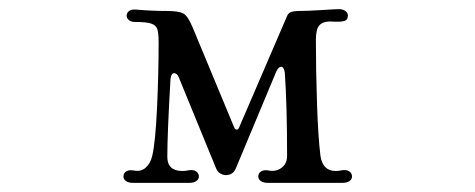

<svg xmlns="http://www.w3.org/2000/svg" viewBox="-20 -400 1040 420"><path d="M278 -379Q312 -376 345 -376Q371 -376 381 -370.5Q391 -365 401 -341L492 -122Q494 -117 497.5 -116.5Q501 -116 503 -121L608 -365Q611 -372 617.5 -374Q624 -376 633 -376Q653 -376 683.5 -378Q714 -380 721 -380Q730 -380 735.5 -376Q741 -372 741 -366Q741 -356 732.5 -354Q724 -352 714.5 -352.5Q705 -353 702 -353Q686 -353 678.5 -344.5Q671 -336 671 -313Q671 -245 673.5 -172Q676 -99 681 -59Q686 -26 714 -26Q720 -26 725 -27Q730 -28 733 -28Q741 -28 745.5 -24Q750 -20 750 -14Q750 -8 744.5 -4Q739 0 729 0H566Q556 0 550.5 -4Q545 -8 545 -14Q545 -21 551 -25Q557 -29 568 -27Q584 -24 596 -33Q608 -42 608 -59Q608 -171 603 -241Q601 -254 595 -254Q590 -254 585 -245L496 -32Q490 -17 474 -17Q468 -17 462 -20.5Q456 -24 453 -31L371 -231Q367 -240 361 -240Q355 -240 353 -228Q346 -107 346 -57Q346 -26 379 -26Q385 -26 390 -27Q395 -28 398 -28Q406 -28 410.5 -24Q415 -20 415 -14Q415 -8 409.5 -4Q404 0 394 0H271Q261 0 255.5 -4Q250 -8 250 -14Q250 -21 256 -25Q262 -29 273 -27Q288 -24 298.5 -33Q309 -42 313 -59Q320 -89 323.5 -163.5Q327 -238 327 -307Q327 -328 324 -336.5Q321 -345 310.5 -348.5Q300 -352 275 -352Q267 -352 262 -356Q257 -360 257 -366Q257 -372 262.5 -376Q268 -380 278 -379Z"/></svg>

Font: Hina Mincho
Style: Regular
Weight: 400
Designer: satsuyako
Foundry: satsuyako
Version: Version 1.100